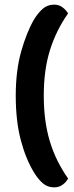

<svg xmlns="http://www.w3.org/2000/svg" viewBox="-20 -683 320 829"><path d="M214 126Q185 126 164.5 108Q144 90 127 62Q91 3 69.5 -79Q48 -161 48 -270Q48 -378 71.5 -461Q95 -544 127 -599Q144 -627 164.5 -645Q185 -663 214 -663Q235 -663 250.5 -651Q266 -639 274 -625Q223 -553 196 -467.5Q169 -382 169 -270Q169 -214 175.5 -165.5Q182 -117 195 -73.5Q208 -30 227.5 9.5Q247 49 274 88Q266 103 250.5 114.5Q235 126 214 126Z"/></svg>

Font: Baloo Chettan 2 SemiBold
Style: Regular
Weight: 600
Designer: Maithili Shingre, Unnati Kotecha and Ek Type
Foundry: Ek Type
Version: Version 1.640;hotconv 1.0.111;makeotfexe 2.5.65597; ttfautoh